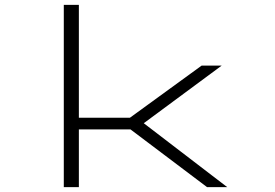

<svg xmlns="http://www.w3.org/2000/svg" viewBox="-20 -770 1132 790"><path d="M242.5 0V-750H304.5V-285.5H514.5L809.5 -500H892L571.5 -263L915 0H832L517 -237.5H304.5V0Z"/></svg>

Font: Trispace Expanded ExtraLight
Style: Regular
Weight: 200
Width: 7
Designer: Tyler Finck
Foundry: Etcetera Type Company
Version: Version 1.210; ttfautohint (v1.8.3)